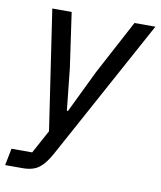

<svg xmlns="http://www.w3.org/2000/svg" viewBox="-103 -583 711 849"><g transform="rotate(10 252.0 -159.0)"><path d="M432 -518H526L183 111Q157 159 130 179.5Q103 200 57 200H-22L-7 124H86L143 19L63 -518H150L185 -274L205 -84H210L302 -274Z"/></g></svg>

Font: IBM Plex Sans Text
Style: Italic
Weight: 450
Italic angle: -11°
Designer: Mike Abbink, Paul van der Laan, Pieter van Rosmalen
Foundry: Bold Monday
Version: Version 3.005